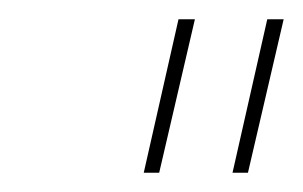

<svg xmlns="http://www.w3.org/2000/svg" viewBox="-20 -700 314 199"><path d="M274 -680 237 -521H221L257 -680ZM182 -680 145 -521H129L165 -680Z"/></svg>

Font: Work Sans Thin
Style: Italic
Weight: 250
Italic angle: -13°
Designer: Wei Huang
Foundry: Wei Huang
Version: Version 2.012